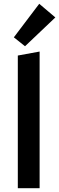

<svg xmlns="http://www.w3.org/2000/svg" viewBox="-20 -993 312 1013"><path d="M112 -749 53 -796 187 -973 272 -901ZM74 0V-700L189 -721V0Z"/></svg>

Font: EauTest
Style: Bold
Weight: 700
Designer: Christian Thalmann (Catharsis Fonts)
Version: Version 0.001;PS 000.001;hotconv 1.0.88;makeotf.lib2.5.64775